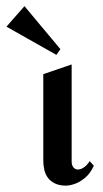

<svg xmlns="http://www.w3.org/2000/svg" viewBox="-78 -582 325 608"><path d="M219.2 -57.1Q208 -33.2 193.1 -20.5Q178.2 -7.8 164.6 -2Q148.4 4.9 131.8 5.9Q110.4 5.9 96.2 -1Q82 -7.8 73.7 -19Q65.4 -30.3 62.3 -44.4Q59.1 -58.6 59.1 -73.2V-347.2L148.9 -377.9V-70.8Q148.9 -59.1 154.3 -52.2Q159.7 -45.4 168.2 -45.2Q176.8 -44.9 186.8 -51.3Q196.8 -57.6 206.1 -71.8ZM-57.6 -497.6 -0.5 -562.5 113.3 -426.3 100.6 -408.2Z"/></svg>

Font: Redressed
Style: Regular
Weight: 400
Designer: Astigmatic (AOETI)
Foundry: Astigmatic (AOETI)
Version: Version 1.000